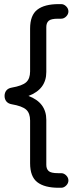

<svg xmlns="http://www.w3.org/2000/svg" viewBox="-20 -762 376 925"><path d="M125 24.4V-181.6Q125 -216.8 106 -233.9Q86.9 -251 36.1 -259.8Q19.5 -262.7 10.7 -273.4Q2 -284.2 2 -299.8Q2 -315.4 10.7 -326.2Q19.5 -336.9 36.1 -339.8Q86.9 -348.6 106 -365.7Q125 -382.8 125 -418V-624Q125 -688.5 159.7 -715.3Q194.3 -742.2 262.7 -742.2H274.4Q288.1 -742.2 298.8 -731.4Q309.6 -720.7 309.6 -707Q309.6 -693.4 298.8 -682.6Q288.1 -671.9 274.4 -671.9H259.8Q225.6 -671.9 214.4 -661.6Q203.1 -651.4 203.1 -631.8V-415Q203.1 -332 117.2 -299.8Q203.1 -267.6 203.1 -184.6V32.2Q203.1 51.8 214.4 62Q225.6 72.3 259.8 72.3H274.4Q288.1 72.3 298.8 83Q309.6 93.8 309.6 107.4Q309.6 121.1 298.8 131.8Q288.1 142.6 274.4 142.6H262.7Q194.3 142.6 159.7 115.7Q125 88.9 125 24.4Z"/></svg>

Font: jf-openhuninn-2.1
Style: Regular
Weight: 400
Designer: [Kosugi Maru]
Designed by MOTOYA      

[Varela Round]
Joe Prince (Latin component); Avraham Cornfeld (Hebrew component)
Foundry: justfont Co., Ltd.
Version: 2.1